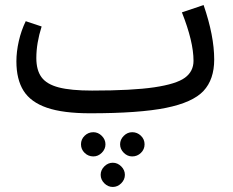

<svg xmlns="http://www.w3.org/2000/svg" viewBox="-20 -435 924 761"><path d="M829 -199Q829 -120 786.5 -74.5Q744 -29 638 -7.5Q532 14 337 14Q230 14 166 -8Q102 -30 73.5 -75Q45 -120 45 -192Q45 -230 54.5 -272Q64 -314 82 -351L145 -330Q124 -264 124 -205Q124 -157 144.5 -129Q165 -101 213 -88.5Q261 -76 345 -76Q504 -76 591.5 -89Q679 -102 713 -127Q747 -152 747 -194Q747 -270 701 -386L787 -415Q829 -293 829 -199ZM301 137Q301 117 315.5 103Q330 89 350 89Q369 89 383.5 103.5Q398 118 398 137Q398 156 383.5 170.5Q369 185 350 185Q330 185 315.5 171Q301 157 301 137ZM456 137Q456 118 470.5 103.5Q485 89 504 89Q524 89 538.5 103Q553 117 553 137Q553 157 538.5 171Q524 185 504 185Q485 185 470.5 170.5Q456 156 456 137ZM379 258Q379 239 393.5 224.5Q408 210 427 210Q446 210 460.5 224.5Q475 239 475 258Q475 277 460.5 291.5Q446 306 427 306Q408 306 393.5 291.5Q379 277 379 258Z"/></svg>

Font: Fira GO
Style: Regular
Weight: 400
Designer: Carrois Corporate
Foundry: Carrois Corporate GbR
Version: Version 0.300